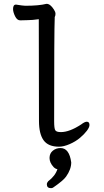

<svg xmlns="http://www.w3.org/2000/svg" viewBox="-20 -740 540 1000"><path d="M246 240Q224 240 224 220Q224 212 231 204Q268 176 279 141Q269 140 259 130Q238 107 238 83Q238 59 255 45Q272 31 295 31Q341 31 351 106Q351 142 324 180Q310 200 258 236Q253 240 246 240ZM287 24Q231 24 207 -9.5Q183 -43 183 -110L182 -640Q147 -635 122.5 -635Q98 -635 85 -634Q69 -634 58.5 -655.5Q48 -677 48 -693Q48 -716 63 -716Q63 -716 64 -716Q101 -710 112 -710Q182 -710 222 -720H223Q242 -720 261 -690Q269 -678 269 -668Q269 -658 265 -651V-645Q262 -587 262 -108Q262 -71 268 -61.5Q274 -52 297 -52Q342 -52 403 -92Q421 -106 432 -106Q446 -106 446 -89Q446 -77 432.5 -59Q419 -41 396.5 -22Q374 -3 343 10.5Q312 24 287 24Z"/></svg>

Font: Moon Stars Kai HW
Style: Bold
Weight: 700
Designer: GuiWonder
Version: Version 1.101